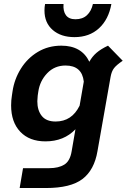

<svg xmlns="http://www.w3.org/2000/svg" viewBox="-20 -712 638 967"><path d="M598 -406Q567 -385 554.5 -369Q542 -353 537 -325L471 49Q455 144 395.5 189.5Q336 235 211 235H79L96 135H228Q275 135 304 117Q333 99 341 49L360 -61Q302 0 209 0Q128 0 82 -48.5Q36 -97 36 -181Q36 -207 40 -231L43 -251Q52 -313 85 -366Q118 -419 170.5 -450.5Q223 -482 289 -482Q391 -482 430 -401Q444 -427 466 -446Q488 -465 524 -482ZM381 -180 402 -301Q393 -382 310 -382Q255 -382 218 -343.5Q181 -305 173 -251L170 -231Q168 -211 168 -202Q168 -156 190.5 -128Q213 -100 260 -100Q342 -100 381 -180ZM204 -659Q204 -676 207 -692H300Q297 -656 312 -635.5Q327 -615 360 -615Q396 -615 418 -635.5Q440 -656 448 -692H541Q527 -614 478.5 -569.5Q430 -525 355 -525Q287 -525 245.5 -561Q204 -597 204 -659Z"/></svg>

Font: KoHo
Style: Bold Italic
Weight: 700
Italic angle: -10°
Version: Version 1.000; ttfautohint (v1.6)